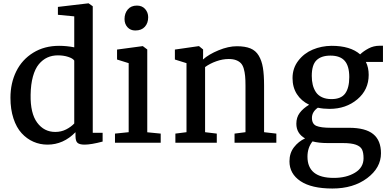

<svg xmlns="http://www.w3.org/2000/svg" viewBox="-20 -840 2287 1130"><path d="M259.8 11.2Q215.3 11.2 176.5 -5.9Q137.7 -22.9 107.2 -56.2Q76.7 -89.4 59.1 -143.1Q41.5 -196.8 41.5 -264.6Q41.5 -351.1 75.7 -420.2Q109.9 -489.3 175.5 -529.8Q241.2 -570.3 327.6 -570.3Q372.1 -570.3 417 -561.5V-743.7L320.8 -752.9V-799.3L499 -820.3H501.5L525.9 -803.2V-58.6H584V-6.8Q516.6 11.2 477.5 11.2Q449.2 11.2 436.8 1.2Q424.3 -8.8 424.3 -40.5V-62Q353 11.2 259.8 11.2ZM305.2 -63.5Q340.3 -63.5 369.4 -78.4Q398.4 -93.3 417 -113.3V-483.4Q409.2 -496.1 381.8 -505.1Q354.5 -514.2 320.8 -514.2Q286.6 -514.2 258.8 -501.5Q231 -488.8 208.7 -462.2Q186.5 -435.5 173.8 -389.6Q161.1 -343.8 160.2 -282.2Q158.2 -173.3 198.7 -118.4Q239.3 -63.5 305.2 -63.5Z M656.7 0V-53.7L737.3 -62V-468.3L668.9 -489.7V-548.3L818.4 -568.4H820.8L846.7 -548.8V-61.5L925.8 -53.7V0ZM775.9 -660.6Q747.6 -660.6 730.2 -679.9Q712.9 -699.2 712.9 -728Q712.9 -761.2 731.9 -784.2Q751 -807.1 785.6 -807.1H786.1Q816.4 -807.1 834.2 -786.9Q852.1 -766.6 852.1 -738.8Q852.1 -704.1 832.5 -682.4Q813 -660.6 776.4 -660.6Z M1012.2 0V-53.7L1077.6 -62V-468.3L1009.3 -489.7V-548.3L1148.9 -568.4H1151.4L1175.3 -548.8V-510.7L1174.3 -489.7Q1209 -520.5 1266.6 -544.2Q1324.2 -567.9 1374 -567.9Q1422.4 -567.9 1453.6 -555.2Q1484.9 -542.5 1502.7 -512.7Q1520.5 -482.9 1527.3 -441.7Q1534.2 -400.4 1534.2 -335.9V-62L1606.4 -53.7V0H1360.4V-53.7L1424.8 -62V-336.4Q1424.8 -370.1 1422.6 -392.8Q1420.4 -415.5 1414.6 -436Q1408.7 -456.5 1397.7 -468Q1386.7 -479.5 1369.1 -486.1Q1351.6 -492.7 1326.2 -492.7Q1290.5 -492.7 1253.2 -479.5Q1215.8 -466.3 1187 -445.3V-62L1255.9 -53.7V0Z M1918.9 -199.2Q1883.3 -199.2 1850.6 -206.1Q1815.9 -181.6 1815.9 -146Q1815.9 -110.4 1842 -99.1Q1868.2 -87.9 1927.7 -87.9H2034.2Q2130.9 -87.9 2176.5 -50.8Q2222.2 -13.7 2222.2 62Q2222.2 147.5 2140.9 208.5Q2059.6 269.5 1936.5 269.5H1936Q1813.5 269.5 1748.5 226.1Q1683.6 182.6 1683.6 109.4Q1683.6 61 1710.2 26.6Q1736.8 -7.8 1775.4 -25.4Q1724.1 -54.7 1724.1 -111.8Q1724.1 -148.9 1743.7 -175.3Q1763.2 -201.7 1799.3 -223.6Q1752.9 -246.1 1727.3 -286.1Q1701.7 -326.2 1701.7 -380.4Q1701.7 -438.5 1735.4 -482.4Q1769 -526.4 1820.6 -548.1Q1872.1 -569.8 1931.6 -570.3H1932.1Q2042 -570.3 2099.6 -520Q2118.7 -538.6 2148.7 -554.7Q2178.7 -570.8 2214.4 -570.8H2233.9V-475.6H2133.3Q2149.9 -442.4 2149.9 -399.4Q2149.9 -311.5 2083 -255.4Q2016.1 -199.2 1919.4 -199.2ZM1909.2 2Q1856.4 2 1819.3 -7.8Q1789.6 29.3 1789.6 82Q1789.6 207 1943.8 207H1944.8Q2018.6 207 2069.1 176.5Q2119.6 146 2119.6 91.3Q2119.6 58.1 2110.6 39.8Q2101.6 21.5 2074.7 11.7Q2047.9 2 1997.1 2ZM1930.7 -256.8H1931.2Q1987.3 -256.8 2011.5 -289.8Q2035.6 -322.8 2035.6 -386.7Q2035.6 -451.2 2008.8 -481.9Q1981.9 -512.7 1924.8 -512.7H1924.3Q1871.1 -512.7 1843 -485.6Q1814.9 -458.5 1814.9 -393.1Q1814.9 -364.7 1820.6 -341.3Q1826.2 -317.9 1838.9 -298.3Q1851.6 -278.8 1875 -267.8Q1898.4 -256.8 1930.7 -256.8Z"/></svg>

Font: HaufeMerriweather
Style: Regular
Weight: 400
Designer: Eben Sorkin ( eben@eyebytes.com )
Foundry: Eben Sorkin
Version: Version 1.56